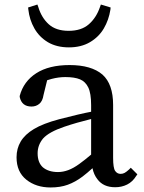

<svg xmlns="http://www.w3.org/2000/svg" viewBox="-20 -813 635 847"><path d="M421 -782 425 -793 468 -780 467 -770Q460 -725 438 -687.5Q416 -650 377 -627Q338 -604 284 -604Q230 -604 191 -627Q153 -650 131.5 -688Q110 -726 105 -771L104 -780L145 -793L149 -782Q163 -735 195 -706Q227 -677 283 -677Q339 -677 372 -706Q405 -735 421 -782ZM170 -202Q146 -173 146 -137Q146 -96 169 -75Q194 -54 236 -54Q258 -54 281 -62.5Q304 -71 329.5 -89.5Q355 -108 382 -131V-288Q317 -272 264 -254Q196 -231 170 -202ZM203 14Q139 14 96 -20.5Q53 -55 53 -119Q53 -158 71.5 -189Q90 -220 130 -244Q170 -268 241 -287Q287 -299 323.5 -307.5Q360 -316 382 -320V-349Q382 -401 369.5 -427Q357 -453 333 -463Q309 -473 268 -473Q239 -473 208 -465Q198 -462 188 -459L172 -394Q168 -367 153.5 -355Q139 -343 119 -343Q76 -343 67 -385V-387V-390Q84 -454 140 -490Q196 -526 287 -526Q383 -526 432 -484Q479 -442 479 -350V-117Q479 -72 488 -59Q497 -46 512 -46Q522 -46 530 -50.5Q538 -55 549 -65L557 -73L586 -44L581 -37Q565 -11 541 1Q517 13 488 13Q436 13 410 -22Q394 -42 388 -71Q365 -50 344 -34Q312 -10 279 2Q246 14 203 14Z"/></svg>

Font: Early Summer Mincho Screen
Style: Regular
Weight: 400
Designer: GuiWonder
Version: Version 1.002